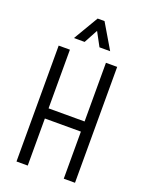

<svg xmlns="http://www.w3.org/2000/svg" viewBox="-153 -897 744 973"><g transform="rotate(20 219.0 -410.5)"><path d="M61.5 -625H122.1V-308.6H316.4V-625H377V0H316.4V-253.9H122.1V0H61.5ZM316.4 -687.5H258.8L218.8 -761.7L178.7 -687.5H121.1L200.2 -821.3H237.3Z"/></g></svg>

Font: Sudo Light
Style: Regular
Weight: 300
Monospace: yes
Designer: Jens Kutilek
Foundry: Jens Kutilek
Version: Version 0.040